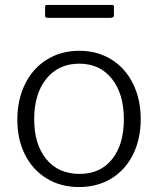

<svg xmlns="http://www.w3.org/2000/svg" viewBox="-20 -745 638 775"><path d="M50 -262Q50 -343 81.5 -406.5Q113 -470 170 -505Q227 -540 300 -540Q373 -540 429.5 -505Q486 -470 517 -407Q548 -344 548 -264Q548 -184 517 -121.5Q486 -59 429.5 -24.5Q373 10 299 10Q225 10 168.5 -24.5Q112 -59 81 -120.5Q50 -182 50 -262ZM480 -264Q480 -366 431.5 -427Q383 -488 300 -488Q216 -488 167 -427Q118 -366 118 -264Q118 -162 167 -102.5Q216 -43 301 -43Q385 -43 432.5 -102.5Q480 -162 480 -264ZM440 -684Q440 -673 427 -673H171Q162 -673 162 -684V-716Q162 -725 169 -725H433Q440 -725 440 -717Z"/></svg>

Font: Libre Franklin Light
Style: Regular
Weight: 300
Designer: Pablo Impallari, Rodrigo Fuenzalida
Foundry: Impallari Type
Version: Version 1.002; ttfautohint (v1.5)